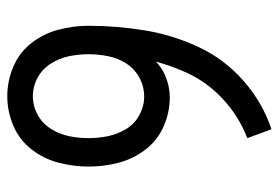

<svg xmlns="http://www.w3.org/2000/svg" viewBox="-142 -634 783 540"><g transform="rotate(90 250.0 -363.5)"><path d="M250 8Q207 8 167 -9Q127 -26 100.5 -60Q74 -94 63 -136Q52 -178 52 -220Q52 -300 65 -379Q78 -458 112 -530.5Q146 -603 207 -656.5Q268 -710 343 -735L368 -667Q305 -643 255 -595.5Q205 -548 179 -485Q163 -448 153 -410Q170 -427 192 -436Q222 -449 253 -449Q296 -449 335.5 -431.5Q375 -414 401 -379.5Q427 -345 437.5 -304Q448 -263 448 -220.5Q448 -178 437 -136Q426 -94 399.5 -60Q373 -26 333 -9Q293 8 250 8ZM250 -64Q278 -64 302.5 -77.5Q327 -91 342 -115Q357 -139 362.5 -166Q368 -193 368 -220.5Q368 -248 362.5 -275Q357 -302 342.5 -326Q328 -350 303 -363.5Q278 -377 251 -377Q223 -377 198 -363.5Q173 -350 158 -326.5Q143 -303 137.5 -275.5Q132 -248 132 -220.5Q132 -193 137.5 -166Q143 -139 158 -115Q173 -91 197.5 -77.5Q222 -64 250 -64Z"/></g></svg>

Font: Iosevka SS08
Style: Regular
Weight: 400
Monospace: yes
Designer: Belleve Invis
Foundry: Belleve Invis
Version: 2.1.0; ttfautohint (v1.8.2)